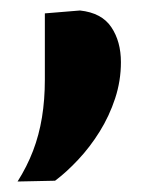

<svg xmlns="http://www.w3.org/2000/svg" viewBox="-20 -189 290 366"><path d="M13.5 157Q31.5 128.5 43 98.5Q54.5 68.5 60 34.8Q65.5 1 65.5 -37Q65.5 -67 65.5 -99Q65.5 -131 65.5 -163.5L132.5 -169Q174 -164.5 192.2 -137.2Q210.5 -110 210.5 -70.5Q210.5 -35 199.5 -1.5Q188.5 32 170 61.8Q151.5 91.5 129.2 115.2Q107 139 85 155.5Z"/></svg>

Font: Commissioner Thin
Style: Bold
Weight: 700
Version: Version 1.001;gftools[0.9.23]